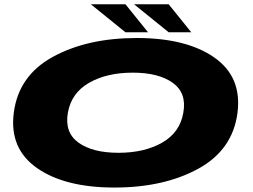

<svg xmlns="http://www.w3.org/2000/svg" viewBox="-20 -856 1164 884"><path d="M507 7.5Q279 7.5 150.5 -82.2Q22 -172 43.5 -337Q65.5 -508 223.8 -594.5Q382 -681 609.8 -681Q837.5 -681 966 -591.8Q1094.5 -502.5 1073.5 -337Q1051.5 -166 893 -79.2Q734.5 7.5 507 7.5ZM525.5 -152.5Q644.5 -152.5 726.5 -199.2Q808.5 -246 824 -337Q840.5 -428 775.2 -474.8Q710 -521.5 591 -521.5Q472 -521.5 390.2 -474.8Q308.5 -428 292.5 -337Q276.5 -246 341.5 -199.2Q406.5 -152.5 525.5 -152.5ZM756.5 -707.5 597 -836.5H756.5L860.5 -707.5ZM557.5 -707.5 398 -836.5H557.5L661.5 -707.5Z"/></svg>

Font: Anybody UltraExpanded ExtraBold
Style: Italic
Weight: 800
Width: 9
Italic angle: -10°
Designer: Tyler Finck
Foundry: Etcetera Type Company
Version: Version 1.010; ttfautohint (v1.8.3) -l 8 -r 50 -G 200 -x 14 